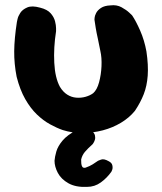

<svg xmlns="http://www.w3.org/2000/svg" viewBox="-20 -516 633 750"><path d="M225 -8Q202 -16 175.5 -30.5Q149 -45 124 -69Q99 -93 78.5 -129Q58 -165 45 -216Q35 -267 35.5 -316Q36 -365 46 -430Q46 -430 48.5 -441.5Q51 -453 59.5 -466Q68 -479 86.5 -487Q105 -495 137 -486Q165 -479 178 -464Q191 -449 195 -433Q199 -417 199 -405.5Q199 -394 199 -394Q189 -330 192 -271Q195 -212 214 -177Q226 -157 242.5 -146.5Q259 -136 278 -134.5Q297 -133 314.5 -138Q332 -143 344 -152Q359 -165 367 -194.5Q375 -224 376.5 -257.5Q378 -291 372 -317Q367 -344 362 -366Q357 -388 354 -406.5Q351 -425 349 -439Q349 -439 349.5 -446.5Q350 -454 355.5 -465Q361 -476 374.5 -485Q388 -494 412 -495Q436 -498 455 -487.5Q474 -477 485 -466.5Q496 -456 496 -456Q511 -434 527.5 -396.5Q544 -359 552 -315Q560 -261 557 -220.5Q554 -180 541.5 -148Q529 -116 507 -83Q485 -56 452.5 -36.5Q420 -17 382 -7Q344 3 303.5 3.5Q263 4 225 -8ZM320 214Q276 216 247.5 200Q219 184 206 159.5Q193 135 193 112Q194 97 200 76Q206 55 224.5 33Q243 11 280 -8Q280 -8 290 -11Q300 -14 313.5 -14Q327 -14 339 -4Q349 4 351 13.5Q353 23 350.5 30.5Q348 38 345 42.5Q342 47 342 47Q322 65 311.5 77.5Q301 90 297 107Q297 114 297.5 122Q298 130 301.5 135.5Q305 141 314 139Q331 133 342 126Q353 119 363 112Q363 112 374.5 107.5Q386 103 405 114Q417 120 419 130.5Q421 141 418 148Q415 155 415 155Q398 179 374 196.5Q350 214 320 214Z"/></svg>

Font: Sour Gummy
Style: Bold
Weight: 700
Designer: Stefie Justprince
Foundry: Eifetstype
Version: Version 1.000